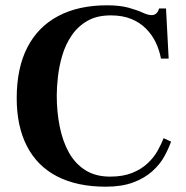

<svg xmlns="http://www.w3.org/2000/svg" viewBox="-20 -692 700 724"><path d="M379 12Q271 12 196 -26.5Q121 -65 82 -140Q43 -215 43 -322Q43 -435 83 -513Q123 -591 199.5 -631.5Q276 -672 383 -672Q432 -672 464.5 -663Q497 -654 517.5 -644.5Q538 -635 551 -635Q561 -635 567 -639.5Q573 -644 576 -650L580 -660H606L616 -471H587Q581 -503 567.5 -531.5Q554 -560 531 -583.5Q508 -607 475 -620.5Q442 -634 398 -634Q345 -634 309 -613Q273 -592 250 -558Q227 -524 215 -483.5Q203 -443 198.5 -403Q194 -363 194 -332Q194 -271 205 -215.5Q216 -160 239.5 -117.5Q263 -75 301.5 -50.5Q340 -26 395 -26Q444 -26 478.5 -40Q513 -54 536.5 -76Q560 -98 574 -123Q588 -148 597 -171L625 -158Q616 -132 599.5 -102Q583 -72 554 -46Q525 -20 482 -4Q439 12 379 12Z"/></svg>

Font: Frank Ruhl Libre SemiBold
Style: Regular
Weight: 600
Designer: Yanek Iontef
Foundry: Fontef
Version: Version 6.003;gftools[0.9.30]